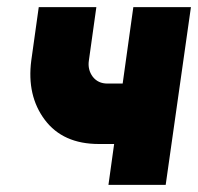

<svg xmlns="http://www.w3.org/2000/svg" viewBox="-20 -520 557 540"><path d="M89 -500 68 -350Q55 -251 106 -183Q157 -115 258 -115H301L285 0H446L517 -500H355L325 -285H282Q256 -285 241 -304Q226 -324 230 -350L251 -500Z"/></svg>

Font: Unageo
Style: Black-Italic
Weight: 900
Designer: Richard Sepsi
Foundry: Richard Sepsi
Version: Version 2.000